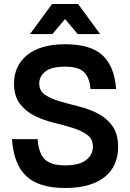

<svg xmlns="http://www.w3.org/2000/svg" viewBox="-20 -930 650 959"><path d="M305 9Q174 9 111 -50.5Q48 -110 40 -235H168Q173 -163 204.5 -133.5Q236 -104 305 -104Q377 -104 410.5 -131Q444 -158 444 -197Q444 -236 415 -257Q386 -278 342 -291.5Q298 -305 247 -317.5Q196 -330 152 -352Q108 -374 79 -412Q50 -450 50 -514Q50 -556 66 -591.5Q82 -627 113.5 -653.5Q145 -680 193 -694.5Q241 -709 305 -709Q433 -709 492.5 -653.5Q552 -598 560 -485H432Q427 -545 398.5 -571Q370 -597 304 -597Q236 -597 206 -572.5Q176 -548 176 -513Q176 -476 205 -456.5Q234 -437 278 -424Q322 -411 373 -398.5Q424 -386 468 -363.5Q512 -341 541 -301.5Q570 -262 570 -195Q570 -150 554 -112.5Q538 -75 505.5 -48Q473 -21 423 -6Q373 9 305 9ZM305 -835 242 -760H130L240 -910H370L480 -760H368Z"/></svg>

Font: PT Root UI Web Bold
Style: Regular
Weight: 700
Designer: Vitaly Kuzmin
Foundry: ParaType Ltd.
Version: Version 1.000W